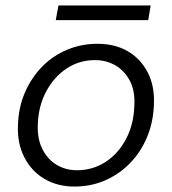

<svg xmlns="http://www.w3.org/2000/svg" viewBox="-20 -674 632 706"><path d="M254 12Q191 12 143 -16.5Q95 -45 69 -96.5Q43 -148 46 -214Q48 -279 71.5 -333.5Q95 -388 134.5 -428.5Q174 -469 226.5 -491Q279 -513 338 -513Q403 -513 450 -485.5Q497 -458 523 -408Q549 -358 546 -291Q544 -226 521 -170.5Q498 -115 458 -74Q418 -33 366 -10.5Q314 12 254 12ZM263 -48Q321 -48 368 -78.5Q415 -109 443.5 -163Q472 -217 474 -286Q477 -340 457.5 -377Q438 -414 404.5 -433.5Q371 -453 329 -453Q272 -453 225.5 -422.5Q179 -392 150 -338Q121 -284 119 -215Q117 -162 136.5 -124.5Q156 -87 189 -67.5Q222 -48 263 -48ZM185 -600 195 -654H534L525 -600Z"/></svg>

Font: DM Sans 17pt Light
Style: Italic
Weight: 300
Italic angle: -10°
Version: Version 4.004;gftools[0.9.30]